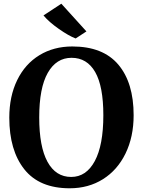

<svg xmlns="http://www.w3.org/2000/svg" viewBox="-20 -1002 768 1033"><path d="M30 -369Q30 -484 72.5 -571Q115 -658 192 -705Q269 -752 369 -752Q534 -752 616.5 -654.5Q699 -557 699 -382Q699 -266 655.5 -176.5Q612 -87 534 -38Q456 11 355 11Q192 11 111 -91Q30 -193 30 -369ZM191 -370Q191 -213 235.5 -131.5Q280 -50 363 -50Q444 -50 490 -135.5Q536 -221 536 -382Q536 -538 492 -614.5Q448 -691 365 -691Q283 -691 237 -610Q191 -529 191 -370ZM214 -919 310 -982 445 -833 387 -795Q350 -809 296.5 -846.5Q243 -884 214 -919Z"/></svg>

Font: Koeln Type Serif
Style: Bold
Weight: 700
Designer: Eben Sorkin
Foundry: Eben Sorkin
Version: Version 2.002